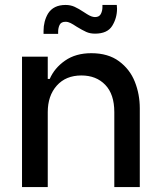

<svg xmlns="http://www.w3.org/2000/svg" viewBox="-20 -756 648 776"><path d="M69 -527H173V-437H181Q200 -481 243 -511Q286 -541 349 -541Q417 -541 461 -508.5Q505 -476 525 -425.5Q545 -375 545 -318V0H442V-303Q442 -375 405.5 -413Q369 -451 309 -451Q246 -451 209.5 -410Q173 -369 173 -303V0H69ZM174 -701Q196 -736 245 -736Q265 -736 281.5 -728.5Q298 -721 319 -707Q322 -705 331.5 -699Q341 -693 349 -690Q357 -687 364 -687Q381 -687 387.5 -699.5Q394 -712 394 -727Q394 -732 394 -736H452Q453 -728 453 -721Q453 -683 433.5 -651.5Q414 -620 364 -620Q344 -620 328.5 -627Q313 -634 290 -648Q275 -658 265 -663Q255 -668 245 -668Q227 -668 221 -655.5Q215 -643 215 -628Q215 -624 215 -619H156Q156 -625 156 -631Q156 -670 174 -701Z"/></svg>

Font: Lopes Sans Medium
Style: Regular
Weight: 500
Designer: Gabriel Lam, Diego Maldonado
Foundry: TypeRant, Foresti Design
Version: Version 4.000